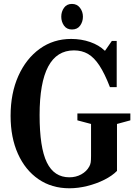

<svg xmlns="http://www.w3.org/2000/svg" viewBox="-20 -976 717 1006"><path d="M343.5 10.5Q251 10.5 181.8 -37Q112.5 -84.5 74 -170Q35.5 -255.5 35.5 -369Q35.5 -487.5 76.2 -578.2Q117 -669 188.5 -720.5Q260 -772 353 -772Q406 -772 452.5 -755.8Q499 -739.5 528 -711H531L566 -761.5H591.5V-519.5H556Q528.5 -590.5 501 -632.5Q473.5 -674.5 441.5 -693.2Q409.5 -712 367.5 -712Q187.5 -712 187.5 -373Q187.5 -202.5 225.5 -124.8Q263.5 -47 343.5 -47Q378 -47 406 -62.5Q434 -78 448 -104Q453.5 -114 455.2 -125Q457 -136 457 -159V-326.5L385.5 -345.5V-381.5H663V-345.5L593 -326.5V-80.5Q568 -55 526.8 -34.2Q485.5 -13.5 437.5 -1.5Q389.5 10.5 343.5 10.5ZM357 -821.5Q329.5 -821.5 315.2 -842Q301 -862.5 301 -888.5Q301 -915 315.5 -935.2Q330 -955.5 357 -955.5Q383.5 -955.5 399 -935.2Q414.5 -915 414.5 -888.5Q414.5 -862.5 400 -842Q385.5 -821.5 357 -821.5Z"/></svg>

Font: Libre Caslon Condensed
Style: Bold
Weight: 700
Designer: Pablo Impallari, Rodrigo Fuenzalida, Katja Schimmel, Ertekin Erdin
Foundry: Pablo Impallari, Rodrigo Fuenzalida
Version: Version 2.000; ttfautohint (v1.8.4.7-5d5b);gftools[0.9.33]